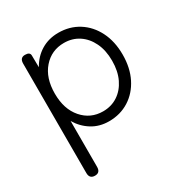

<svg xmlns="http://www.w3.org/2000/svg" viewBox="-164 -613 896 944"><g transform="rotate(-30 284.0 -141.5)"><path d="M105 208Q74 208 74 175V-446Q74 -479 103 -479Q131 -479 131 -459L132 -392Q158 -439 201 -465Q244 -491 299 -491Q363 -491 413 -459.5Q463 -428 491.5 -371.5Q520 -315 520 -240Q520 -165 491.5 -108.5Q463 -52 413 -20.5Q363 11 299 11Q245 11 203 -15Q161 -41 135 -85V175Q135 208 105 208ZM298 -46Q345 -46 381.5 -70Q418 -94 439 -137.5Q460 -181 460 -240Q460 -299 439 -342.5Q418 -386 381.5 -410Q345 -434 298 -434Q227 -434 181 -381.5Q135 -329 135 -240Q135 -152 181 -99Q227 -46 298 -46Z"/></g></svg>

Font: Shin Retro Maru Gothic Regular
Style: Regular
Weight: 400
Designer: Iose
Foundry: Typographish
Version: Version 1.002